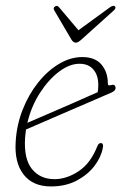

<svg xmlns="http://www.w3.org/2000/svg" viewBox="-20 -646 435 673"><path d="M340 -125.5Q334 -94.5 310.8 -64Q287.5 -33.5 248.8 -13Q210 7.5 158.5 7.5Q95 7.5 62.5 -34.5Q30 -76.5 35 -150Q38.5 -208.5 59.5 -261.8Q80.5 -315 113.5 -356.5Q146.5 -398 186.8 -422Q227 -446 268.5 -446Q313.5 -446 335.8 -419.5Q358 -393 358 -353.5Q358 -344 368.5 -347.5Q383 -352.5 385 -339.5Q386.5 -329 371.5 -322Q337.5 -307 293.2 -288Q249 -269 204.5 -249.8Q160 -230.5 124 -215Q88 -199.5 71 -192Q69 -178 68 -164Q63 -89.5 91.8 -53.8Q120.5 -18 171 -18Q213.5 -18 255.5 -45.8Q297.5 -73.5 321 -133Q325.5 -144.5 333 -144.5Q344.5 -144.5 340 -125.5ZM258.5 -422.5Q224 -422.5 187 -394.8Q150 -367 119.8 -320Q89.5 -273 76 -215.5Q100 -226 143.2 -244.5Q186.5 -263 234.8 -284.2Q283 -305.5 322.5 -323Q324.5 -333 324.5 -348.5Q324.5 -382.5 307.2 -402.5Q290 -422.5 258.5 -422.5ZM265 -507Q253.5 -496.5 246 -496.5Q237 -496.5 230.5 -507L170 -610Q165 -619 174 -624Q180.5 -628 187 -620.5L255 -540L365.5 -620.5Q377.5 -628.5 382.5 -624Q388.5 -618.5 379.5 -610Z"/></svg>

Font: Fraunces 72pt SuperSoft Thin
Style: Italic
Weight: 100
Italic angle: -16°
Version: Version 1.000;[b76b70a41]